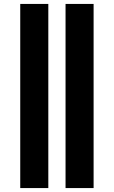

<svg xmlns="http://www.w3.org/2000/svg" viewBox="-20 -762 579 976"><path d="M82.9 194V-742H225.6V194ZM313.2 194V-742H455.8V194Z"/></svg>

Font: Montserrat Alternates Thin
Style: Regular
Weight: 100
Designer: Julieta Ulanovsky
Foundry: Julieta Ulanovsky
Version: Version 9.000